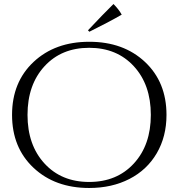

<svg xmlns="http://www.w3.org/2000/svg" viewBox="-20 -922 888 956"><path d="M425 -764 418 -771Q495 -853 545 -902Q572 -875 586 -849Q522 -812 425 -764ZM809 -350Q809 -242 760.5 -159Q712 -76 624.5 -31Q537 14 424 14Q254 14 147 -86.5Q40 -187 40 -350Q40 -513 147 -613.5Q254 -714 424.5 -714Q595 -714 702 -613.5Q809 -513 809 -350ZM201.5 -108Q286 -16 424 -16Q562 -16 646.5 -108Q731 -200 731 -350Q731 -500 646.5 -592Q562 -684 424 -684Q286 -684 201.5 -592Q117 -500 117 -350Q117 -200 201.5 -108Z"/></svg>

Font: Cinzel Decorative
Style: Regular
Weight: 400
Designer: Natanael Gama
Version: Version 1.002;PS 001.002;hotconv 1.0.56;makeotf.lib2.0.21325